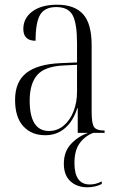

<svg xmlns="http://www.w3.org/2000/svg" viewBox="-20 -564 503 815"><path d="M172 10Q114 10 79 -28Q44 -66 44 -140Q44 -217 92 -254.5Q140 -292 238 -296L307 -299V-381Q307 -464 288.5 -499Q270 -534 219 -534Q170 -534 150.5 -501.5Q131 -469 131 -391Q79 -391 79 -441Q79 -487 117.5 -515.5Q156 -544 223 -544Q296 -544 332.5 -504Q369 -464 369 -372V-89Q369 -39 379.5 -24.5Q390 -10 421 -10H424V0H310V-105H308Q292 -52 257 -21Q222 10 172 10ZM188 -8Q223 -8 250 -30.5Q277 -53 292 -91Q307 -129 307 -175V-289L248 -286Q169 -282 137.5 -245Q106 -208 106 -137Q106 -8 188 -8ZM351 231Q307 231 279 205.5Q251 180 251 131Q251 80 281 47.5Q311 15 354 0H376Q341 13 318.5 43.5Q296 74 296 128Q296 219 361 219Q372 219 384 216.5Q396 214 412 206V217Q384 231 351 231Z"/></svg>

Font: Noto Serif Display Condensed Light
Style: Regular
Weight: 300
Width: 3
Designer: Monotype Design Team
Foundry: Monotype Imaging Inc.
Version: Version 2.009